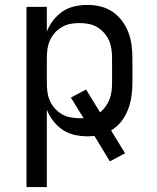

<svg xmlns="http://www.w3.org/2000/svg" viewBox="-20 -548 640 783"><path d="M88 215V-520H171V-419Q180 -443 196.5 -464.5Q213 -486 235 -501Q257 -516 283.5 -522Q310 -528 337 -528Q364 -528 390.5 -521.5Q417 -515 439 -500Q461 -485 477.5 -463Q494 -441 503.5 -416Q513 -391 516.5 -364Q520 -337 520 -310V-210Q520 -182 516 -154.5Q512 -127 502 -101Q492 -75 474.5 -52.5Q457 -30 433 -16L490 77L428 110L365 6Q358 7 351 7.5Q344 8 337 8Q310 8 283.5 2Q257 -4 235 -19Q213 -34 196.5 -55.5Q180 -77 171 -101V215ZM304 -66H321L269 -150L331 -183L388 -90Q401 -100 411 -114Q421 -128 427 -144Q433 -160 435 -176.5Q437 -193 437 -210V-310Q437 -329 434.5 -347.5Q432 -366 424.5 -383Q417 -400 404.5 -414Q392 -428 376 -437.5Q360 -447 341.5 -450.5Q323 -454 304 -454Q285 -454 266.5 -450.5Q248 -447 232 -437.5Q216 -428 203.5 -414Q191 -400 183.5 -383Q176 -366 173.5 -347.5Q171 -329 171 -310V-210Q171 -191 173.5 -172.5Q176 -154 183.5 -137Q191 -120 203.5 -106Q216 -92 232 -82.5Q248 -73 266.5 -69.5Q285 -66 304 -66Z"/></svg>

Font: Iosevka Extended
Style: Regular
Weight: 400
Width: 7
Monospace: yes
Designer: Belleve Invis
Foundry: Belleve Invis
Version: Version 32.5.0; ttfautohint (v1.8.4)